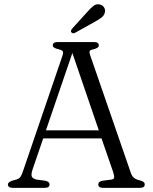

<svg xmlns="http://www.w3.org/2000/svg" viewBox="-20 -902 734 922"><path d="M218 -16.5Q218 0 195.5 0H40.5Q18 0 18 -16.5Q18 -27 37.5 -34L59 -40Q72.5 -44 78.5 -53Q84.5 -62 92.5 -86L280 -634.5Q285 -649.5 281.5 -655.5Q278 -661.5 261 -665.5Q233.5 -671.5 233.5 -684Q233.5 -700 256 -700H432Q454.5 -700 454.5 -684Q454.5 -671 427.5 -665Q414 -662.5 411 -657.2Q408 -652 412 -640L607 -75.5Q612.5 -57.5 622.5 -48.8Q632.5 -40 651.5 -36Q665 -32 670 -27.8Q675 -23.5 675 -16.5Q675 0 652.5 0H474.5Q452 0 452 -16.5Q452 -30 471.5 -34L514.5 -39.5Q527.5 -41.5 528.2 -50Q529 -58.5 523 -77L467.5 -237.5H187.5L137 -90Q129 -66.5 132.2 -55.5Q135.5 -44.5 156 -39.5L198 -34Q218 -29.5 218 -16.5ZM200.5 -276H454.5L327.5 -647.5ZM398.5 -844Q415.5 -863.5 429.5 -874.2Q443.5 -885 461 -880Q475 -876 481 -864.2Q487 -852.5 483 -840.5Q479.5 -827 467.5 -817.8Q455.5 -808.5 438 -799L340.5 -744.5Q329.5 -739 323 -746.5Q319.5 -750.5 321.2 -755.2Q323 -760 326.5 -764.5Z"/></svg>

Font: Fraunces 9pt Soft Light
Style: Regular
Weight: 300
Version: Version 1.000;[0bf87f6ff]